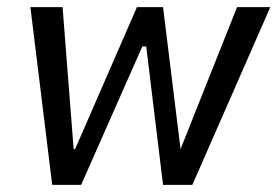

<svg xmlns="http://www.w3.org/2000/svg" viewBox="-20 -517 776 537"><path d="M126 0 65 -497H155L186 -100H190L363 -497H436L485 -100L643 -497H736L518 0H436L389 -387H378L207 0Z"/></svg>

Font: Nunito Sans 7pt Condensed Medium
Style: Italic
Weight: 500
Width: 3
Italic angle: -9°
Designer: Vernon Adams
Foundry: Vernon Adams
Version: Version 3.101;gftools[0.9.27]